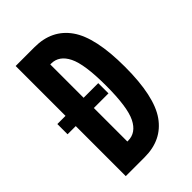

<svg xmlns="http://www.w3.org/2000/svg" viewBox="-211 -781 863 863"><g transform="rotate(-45 220.0 -350.0)"><path d="M60 0V-318H8V-383H60V-700H180Q290 -700 347.5 -618.5Q405 -537 405 -350Q405 -163 347.5 -81.5Q290 0 180 0ZM180 -105Q231 -105 258 -159.5Q285 -214 285 -350Q285 -486 258 -540.5Q231 -595 180 -595H175V-383H268V-318H175V-105Z"/></g></svg>

Font: Gully ECD Medium
Style: Regular
Weight: 500
Width: 2
Designer: jaikishan Patel
Foundry: MagicType
Version: Version 1.000;Glyphs 3.2 (3242)